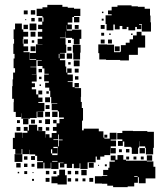

<svg xmlns="http://www.w3.org/2000/svg" viewBox="-20 -742 666 791"><path d="M374 -97V-73H341V-46H311V-69H308V-49H284V-67H277V-50H255V-67H245V-52H227V-70H242V-72H221V-46H191V-72H189V-48H163V-72H159V-48H133V-74H157V-78H133V-100H125V-106H101V-125H100V-107H72V-128H69V-108H43V-128H33V-174H41V-196H71V-174H72V-195H93V-203H78V-219H94V-204H99V-228H133V-204H138V-219H154V-203H139V-202H167V-175H168V-189H184V-175H193V-194H213V-203H198V-219H213V-234H225V-252H243V-258H223V-283H218V-288H193V-314H216V-316H191V-342H187V-368H183V-381H166V-401H181V-407H162V-435H181V-438H163V-460H155V-470H135V-492H152V-494H130V-467H105V-465H130V-437H111V-436H131V-406H111V-399H124V-383H111V-374H129V-353H138V-340H155V-322H138V-318H163V-284H135V-283H158V-259H134V-282H131V-256H104V-253H68V-275H67V-260H45V-281H36V-321H37V-335H30V-387H32V-415H34V-443H42V-461H36V-501H40V-520H35V-562H38V-581H36V-621H42V-645H70V-621H76V-611H96V-591H76V-581H74V-562H77V-551H96V-531H77V-527H102V-495H129V-498H103V-524H128V-559H155V-560H135V-582H154V-591H136V-611H154V-622H137V-640H154V-653H159V-670H155V-676H131V-706H155V-712H175V-722H237V-714H259V-710H285V-706H311V-676H285V-672H278V-649H259V-641H276V-621H256V-638H255V-616H277V-620H315V-582H308V-559H284V-582H277V-586H251V-612H250V-587H227V-585H250V-558H253V-524H227V-522H247V-500H227V-494H249V-468H253V-443H257V-460H275V-442H258V-435H280V-407H259V-404H279V-383H287V-400H305V-382H288V-379H314V-343H313V-322H317V-297H322V-245H318V-205H325V-212H387V-201H406V-175H410V-171H432V-195H460V-167H436V-163H458V-139H436V-132H457V-110H435V-131H434V-103H410V-97H393V-84H379V-97ZM447 -617H419V-643H415V-679H440V-683H425V-699H440V-714H464V-720H522V-716H548V-714H576V-706H598V-678H600V-650H602V-612H564V-643H553V-640H562V-622H544V-631H537V-617H509V-631H502V-622H484V-635H473V-621H453V-641H447ZM107 -700H125V-682H107ZM78 -699H94V-683H78ZM400 -694H406V-688H400ZM307 -672V-650H285V-672ZM138 -653V-669H154V-653ZM123 -668V-654H109V-668ZM399 -665H407V-657H399ZM88 -663V-659H84V-663ZM102 -645H130V-617H102ZM77 -640H95V-622H77ZM304 -639V-623H288V-639ZM395 -639H411V-623H395ZM106 -611H126V-591H106ZM417 -497H389V-523H385V-559H421V-558H450V-527H475V-529H478V-556H498V-566H514V-580H528V-596H543V-611H563V-596H578V-546H548V-516H511V-493H475V-495H417ZM409 -607V-595H397V-607ZM430 -598V-604H436V-598ZM526 -604V-598H520V-604ZM77 -580H95V-562H77ZM395 -579H411V-563H395ZM441 -563H425V-579H441ZM260 -565V-577H272V-565ZM111 -566V-576H121V-566ZM312 -525H310V-497H282V-525H280V-557H312ZM126 -531H106V-551H126ZM473 -531H453V-551H473ZM274 -533H258V-549H274ZM255 -522H277V-500H255ZM225 -520H222V-502H225ZM284 -493H308V-469H284ZM271 -486V-476H261V-486ZM288 -459H304V-443H288ZM139 -458H153V-444H139ZM303 -428V-414H289V-428ZM141 -426H151V-416H141ZM149 -394V-388H143V-394ZM138 -369H154V-353H138ZM171 -356V-366H181V-356ZM186 -321H166V-341H186ZM184 -309V-293H168V-309ZM195 -282H217V-260H195ZM186 -261H166V-281H186ZM75 -252H97V-230H75ZM186 -231H166V-251H186ZM108 -233V-249H124V-233ZM199 -234V-248H213V-234ZM50 -235V-247H62V-235ZM140 -235V-247H152V-235ZM64 -203H48V-219H64ZM183 -218V-204H169V-218ZM611 -133V-106H581V-133H578V-139H554V-160H553V-134H549V-108H523V-134H519V-137H492V-159H486V-141H466V-161H484V-168H463V-194H484V-203H528V-202H587V-199H614V-133ZM222 -188H219V-168H200V-165H220V-139H223V-164H238V-167H222ZM410 -187H422V-175H410ZM195 -127H190V-110H195V-103H217V-110H218V-137H200V-132H217V-110H195ZM555 -132H577V-110H555ZM499 -128H513V-114H499ZM482 -127V-115H470V-127ZM72 -75H40V-107H72ZM612 -55H620V-7H580V13H552V-12H548V11H533V26H506V29H446V23H422V15H400V14H371V-16H400V-17H422V-20H405V-42H426V-51H431V-76H453V-81H436V-101H456V-84H464V-103H488V-84H499V-80H585V-77H612ZM585 -102H607V-80H585ZM124 -83H108V-99H124ZM93 -84H79V-98H93ZM512 -97V-85H500V-97ZM542 -97V-85H530V-97ZM572 -97V-85H560V-97ZM217 -79H195V-76H217ZM366 -51H346V-71H366ZM65 -52H47V-70H65ZM93 -54H79V-68H93ZM122 -55H110V-67H122ZM420 -65V-57H412V-65ZM388 -63V-59H384V-63ZM224 -43H248V-20H255V18H217V13H192V-15H217V-20H224ZM337 -20H315V-42H337ZM169 -24V-38H183V-24ZM273 -24H259V-38H273ZM303 -24H289V-38H303ZM92 -25H80V-37H92ZM200 -25V-37H212V-25ZM59 -28H53V-34H59ZM114 -29V-33H118V-29ZM547 -16H533V-13H547ZM184 7H168V-9H184ZM364 7H348V-9H364ZM273 6H259V-8H273ZM302 5H290V-7H302ZM332 5H320V-7H332ZM120 3H112V-5H120Z"/></svg>

Font: Rubik-Storm
Style: Regular
Weight: 400
Designer: NaN (generative design), Hubert & Fischer (Rubik source font outlines)
Foundry: NaN, Hubert & Fischer
Version: Version 1.000